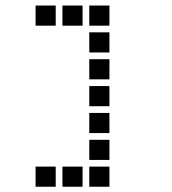

<svg xmlns="http://www.w3.org/2000/svg" viewBox="-20 -708 640 715"><path d="M113.5 -687.5Q112.5 -687.5 112.5 -687.5Q112.5 -687.5 112.5 -686.5V-613.5Q112.5 -612.5 112.5 -612.5Q112.5 -612.5 113.5 -612.5H186.5Q187.5 -612.5 187.5 -612.5Q187.5 -612.5 187.5 -613.5V-686.5Q187.5 -687.5 187.5 -687.5Q187.5 -687.5 186.5 -687.5ZM213.5 -687.5Q212.5 -687.5 212.5 -687.5Q212.5 -687.5 212.5 -686.5V-613.5Q212.5 -612.5 212.5 -612.5Q212.5 -612.5 213.5 -612.5H286.5Q287.5 -612.5 287.5 -612.5Q287.5 -612.5 287.5 -613.5V-686.5Q287.5 -687.5 287.5 -687.5Q287.5 -687.5 286.5 -687.5ZM313.5 -687.5Q312.5 -687.5 312.5 -687.5Q312.5 -687.5 312.5 -686.5V-613.5Q312.5 -612.5 312.5 -612.5Q312.5 -612.5 313.5 -612.5H386.5Q387.5 -612.5 387.5 -612.5Q387.5 -612.5 387.5 -613.5V-686.5Q387.5 -687.5 387.5 -687.5Q387.5 -687.5 386.5 -687.5ZM313.5 -587.5Q312.5 -587.5 312.5 -587.5Q312.5 -587.5 312.5 -586.5V-513.5Q312.5 -512.5 312.5 -512.5Q312.5 -512.5 313.5 -512.5H386.5Q387.5 -512.5 387.5 -512.5Q387.5 -512.5 387.5 -513.5V-586.5Q387.5 -587.5 387.5 -587.5Q387.5 -587.5 386.5 -587.5ZM313.5 -487.5Q312.5 -487.5 312.5 -487.5Q312.5 -487.5 312.5 -486.5V-413.5Q312.5 -412.5 312.5 -412.5Q312.5 -412.5 313.5 -412.5H386.5Q387.5 -412.5 387.5 -412.5Q387.5 -412.5 387.5 -413.5V-486.5Q387.5 -487.5 387.5 -487.5Q387.5 -487.5 386.5 -487.5ZM313.5 -387.5Q312.5 -387.5 312.5 -387.5Q312.5 -387.5 312.5 -386.5V-313.5Q312.5 -312.5 312.5 -312.5Q312.5 -312.5 313.5 -312.5H386.5Q387.5 -312.5 387.5 -312.5Q387.5 -312.5 387.5 -313.5V-386.5Q387.5 -387.5 387.5 -387.5Q387.5 -387.5 386.5 -387.5ZM313.5 -287.5Q312.5 -287.5 312.5 -287.5Q312.5 -287.5 312.5 -286.5V-213.5Q312.5 -212.5 312.5 -212.5Q312.5 -212.5 313.5 -212.5H386.5Q387.5 -212.5 387.5 -212.5Q387.5 -212.5 387.5 -213.5V-286.5Q387.5 -287.5 387.5 -287.5Q387.5 -287.5 386.5 -287.5ZM313.5 -187.5Q312.5 -187.5 312.5 -187.5Q312.5 -187.5 312.5 -186.5V-113.5Q312.5 -112.5 312.5 -112.5Q312.5 -112.5 313.5 -112.5H386.5Q387.5 -112.5 387.5 -112.5Q387.5 -112.5 387.5 -113.5V-186.5Q387.5 -187.5 387.5 -187.5Q387.5 -187.5 386.5 -187.5ZM113.5 -87.5Q112.5 -87.5 112.5 -87.5Q112.5 -87.5 112.5 -86.5V-13.5Q112.5 -12.5 112.5 -12.5Q112.5 -12.5 113.5 -12.5H186.5Q187.5 -12.5 187.5 -12.5Q187.5 -12.5 187.5 -13.5V-86.5Q187.5 -87.5 187.5 -87.5Q187.5 -87.5 186.5 -87.5ZM213.5 -87.5Q212.5 -87.5 212.5 -87.5Q212.5 -87.5 212.5 -86.5V-13.5Q212.5 -12.5 212.5 -12.5Q212.5 -12.5 213.5 -12.5H286.5Q287.5 -12.5 287.5 -12.5Q287.5 -12.5 287.5 -13.5V-86.5Q287.5 -87.5 287.5 -87.5Q287.5 -87.5 286.5 -87.5ZM313.5 -87.5Q312.5 -87.5 312.5 -87.5Q312.5 -87.5 312.5 -86.5V-13.5Q312.5 -12.5 312.5 -12.5Q312.5 -12.5 313.5 -12.5H386.5Q387.5 -12.5 387.5 -12.5Q387.5 -12.5 387.5 -13.5V-86.5Q387.5 -87.5 387.5 -87.5Q387.5 -87.5 386.5 -87.5Z"/></svg>

Font: Doto Black
Style: Regular
Weight: 900
Monospace: yes
Version: Version 1.000